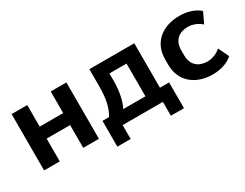

<svg xmlns="http://www.w3.org/2000/svg" viewBox="-71 -1004 2034 1591"><g transform="rotate(-30 946.0 -208.0)"><path d="M223.6 0V-217.8H448.2V0H598.1V-539.1H448.2V-332.5H223.6V-539.1H73.7V0Z M825.2 132.8V0H1210V132.8H1335.4V-113.8H1247.6V-539.1H817.9V-384.8C817.9 -257.3 800.8 -179.2 760.3 -113.8H697.8V132.8ZM895.5 -112.3C926.8 -170.9 944.3 -262.7 944.3 -350.6V-425.3H1107.9V-112.3Z M1684.1 10.7C1755.9 10.7 1829.1 -10.7 1875 -53.7L1827.1 -154.8C1790 -121.1 1741.7 -104.5 1698.2 -104.5C1616.7 -104.5 1555.7 -151.9 1555.7 -243.7V-295.4C1555.7 -389.2 1616.2 -435.1 1698.2 -435.1C1743.2 -435.1 1790.5 -417 1827.1 -384.3L1875 -485.8C1830.1 -526.4 1759.3 -549.3 1684.1 -549.3C1523.9 -549.3 1402.3 -459.5 1402.3 -295.4V-244.1C1402.3 -82 1523.4 10.7 1684.1 10.7Z"/></g></svg>

Font: Winston
Style: Bold
Weight: 700
Designer: Vernon Adams, Kim Jin-seong, David Berlow, Cristiano Sobral
Foundry: The Winston Project Authors
Version: Version 3.004